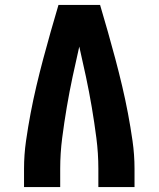

<svg xmlns="http://www.w3.org/2000/svg" viewBox="-20 -755 640 775"><path d="M77 0V-74Q77 -130 85 -186Q93 -242 103.5 -297.5Q114 -353 127 -408Q140 -463 154.5 -517.5Q169 -572 184.5 -626.5Q200 -681 216 -735H384Q400 -681 415.5 -626.5Q431 -572 445.5 -517.5Q460 -463 473 -408Q486 -353 496.5 -297.5Q507 -242 515 -186Q523 -130 523 -74V0H377V-74Q377 -136 369 -198Q361 -260 350.5 -322Q340 -384 327 -445Q314 -506 300 -567Q286 -506 273 -445Q260 -384 249.5 -322Q239 -260 231 -198Q223 -136 223 -74V0Z"/></svg>

Font: Iosevka Curly Heavy Extended
Style: Regular
Weight: 900
Width: 7
Monospace: yes
Designer: Belleve Invis
Foundry: Belleve Invis
Version: Version 11.1.0; ttfautohint (v1.8.3)